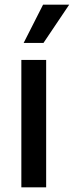

<svg xmlns="http://www.w3.org/2000/svg" viewBox="-20 -802 316 822"><path d="M71.4 0V-545.5H177.6V0ZM81.3 -618.3 164.4 -782H276.3L166.2 -618.3Z"/></svg>

Font: InterMG Medium
Style: Regular
Weight: 500
Designer: Rasmus Andersson
Foundry: rsms
Version: Version 3.019;December 26, 2023;FontCreator 15.0.0.2955 64-b